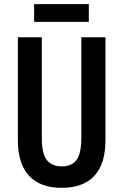

<svg xmlns="http://www.w3.org/2000/svg" viewBox="-20 -893 593 923"><path d="M487 -219Q487 -105 433.5 -47.5Q380 10 276 10Q174 10 120 -47.5Q66 -105 66 -219V-714H181V-231Q181 -152 206 -122.5Q231 -93 277 -93Q324 -93 347.5 -123.5Q371 -154 371 -232V-714H487ZM407 -873V-788H144V-873Z"/></svg>

Font: Noto Sans Telugu ExtraCondensed SemiBold
Style: Regular
Weight: 600
Width: 2
Designer: Jelle Bosma - Monotype Design Team
Foundry: Monotype Imaging Inc.
Version: Version 2.005; ttfautohint (v1.8.4.7-5d5b)